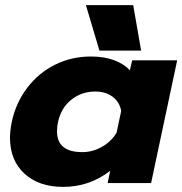

<svg xmlns="http://www.w3.org/2000/svg" viewBox="-20 -716 713 751"><path d="M316 -696H501L532 -518H369ZM19 -178Q19 -202 26 -239Q42 -314 86.5 -372.5Q131 -431 195.5 -463Q260 -495 336 -495Q386 -495 425 -481Q464 -467 488 -441L497 -480H673L571 0H401L411 -48Q330 15 227 15Q132 15 75.5 -37Q19 -89 19 -178ZM436 -197 454 -282Q448 -317 420.5 -337.5Q393 -358 353 -358Q299 -358 259 -326Q219 -294 207 -239Q203 -222 203 -202Q203 -121 302 -121Q342 -121 378.5 -141.5Q415 -162 436 -197Z"/></svg>

Font: Prompt Bold
Style: Bold Italic
Weight: 700
Italic angle: -12°
Designer: Katatrad Team
Foundry: CadsonDemak
Version: Version 1.000